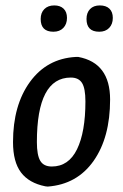

<svg xmlns="http://www.w3.org/2000/svg" viewBox="-20 -679 453 708"><path d="M180 -659Q202 -659 214.5 -647Q227 -635 227 -613Q227 -590 213.5 -576Q200 -562 177 -562Q130 -562 130 -609Q130 -632 143.5 -645.5Q157 -659 180 -659ZM396 -613Q396 -590 382.5 -576Q369 -562 346 -562Q299 -562 299 -609Q299 -632 312 -645.5Q325 -659 348 -659Q371 -659 383.5 -647Q396 -635 396 -613ZM259 -469H269Q386 -447 386 -312Q386 -172 325 -85.5Q264 1 156 9L147 8Q87 -4 57.5 -43Q28 -82 28 -155Q28 -291 90.5 -377Q153 -463 259 -469ZM241 -393Q116 -393 116 -155Q116 -107 128.5 -86Q141 -65 171 -65Q233 -65 264 -128.5Q295 -192 295 -305Q295 -353 282.5 -373Q270 -393 241 -393Z"/></svg>

Font: Alegreya Sans Medium
Style: Italic
Weight: 500
Italic angle: -7°
Designer: Juan Pablo del Peral
Foundry: Huerta Tipografica
Version: Version 2.007